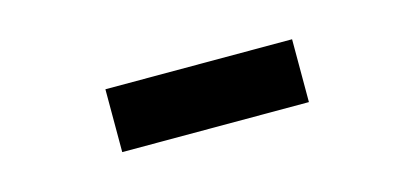

<svg xmlns="http://www.w3.org/2000/svg" viewBox="-28 -827 655 304"><g transform="rotate(-15 300.0 -675.5)"><path d="M147 -624H453V-727H147Z"/></g></svg>

Font: IBM Plex Devanagari
Style: Bold
Weight: 700
Designer: Mike Abbink, Paul van der Laan, Pieter van Rosmalen, Erin McLaughlin
Foundry: Bold Monday
Version: Version 1.0